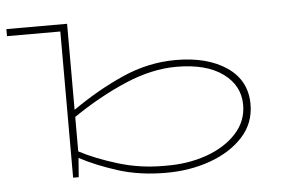

<svg xmlns="http://www.w3.org/2000/svg" viewBox="-63 -579 966 649"><g transform="rotate(-5 420.0 -254.5)"><path d="M161 0V-496H-20V-520H186V-228Q270 -287 358.5 -326.5Q447 -366 541 -366Q648 -366 714 -321Q780 -276 780 -195Q780 -131 738 -85Q696 -39 627 -14Q558 11 476 11Q386 11 312.5 -12.5Q239 -36 185 -65L180 0ZM541 -343Q458 -343 367.5 -304.5Q277 -266 186 -204V-87Q241 -58 317 -35Q393 -12 476 -13Q552 -12 615.5 -34.5Q679 -57 717 -98.5Q755 -140 755 -195Q755 -261 698.5 -302Q642 -343 541 -343Z"/></g></svg>

Font: Padyakke Expanded One
Style: Regular
Weight: 400
Designer: James Puckett
Foundry: Dunwich Type Founders
Version: Version 1.500; ttfautohint (v1.8.4.7-5d5b)